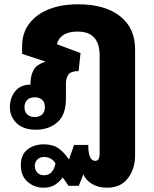

<svg xmlns="http://www.w3.org/2000/svg" viewBox="-20 -595 719 894"><path d="M183 279Q140 279 108.5 251.5Q77 224 77 174Q77 125 108 101Q139 77 184 77Q226 77 252 95.5Q278 114 297 142L301 148L325 80H391Q391 154 423 154Q435 154 439.5 144.5Q444 135 444 120V-336Q444 -448 342 -448Q299 -448 275 -432Q251 -416 245 -389L355 -348L346 -264Q310 -264 298.5 -247.5Q287 -231 287 -206V-135Q287 -60 247 -25.5Q207 9 147 9Q90 9 58 -21Q26 -51 26 -96Q26 -140 51 -170.5Q76 -201 122 -201V-206Q122 -241 135.5 -267.5Q149 -294 190 -307V-309L83 -344V-381Q83 -440 115 -483.5Q147 -527 205.5 -551Q264 -575 344 -575Q468 -575 538.5 -520Q609 -465 609 -366V129Q609 191 575.5 235Q542 279 479 279Q438 279 409.5 262Q381 245 368 217L347 270H299L272 231Q258 251 236.5 265Q215 279 183 279ZM142 -50Q163 -50 176 -62Q189 -74 189 -96Q189 -119 176 -130.5Q163 -142 142 -142Q120 -142 107 -130Q94 -118 94 -96Q94 -74 107 -62Q120 -50 142 -50ZM184 221Q210 221 223 203Q236 185 238 165Q219 136 185 136Q165 136 153.5 148Q142 160 142 177Q142 196 153.5 208.5Q165 221 184 221Z"/></svg>

Font: Noto Sans Thai Looped ExtraBold
Style: Regular
Weight: 800
Designer: Sasikarn Vongin, Ben Mitchell
Foundry: The Fontpad Ltd
Version: Version 1.001; ttfautohint (v1.8.4.7-5d5b)